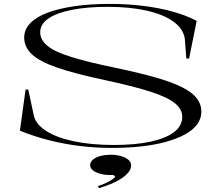

<svg xmlns="http://www.w3.org/2000/svg" viewBox="-20 -743 1127 984"><path d="M554 15Q471 15 391.5 5.5Q312 -4 234.5 -23.5Q157 -43 82 -73L111 -284H125L152 -157Q160 -109 214 -73.5Q268 -38 358 -19Q448 0 564 0Q673 0 751.5 -17Q830 -34 872 -66Q914 -98 914 -144Q914 -183 877 -213.5Q840 -244 754.5 -272Q669 -300 520 -332Q364 -365 273 -396.5Q182 -428 143 -465Q104 -502 104 -551Q104 -591 134 -623Q164 -655 221.5 -677Q279 -699 360 -711Q441 -723 542 -723Q633 -723 713.5 -713Q794 -703 863.5 -684Q933 -665 988 -636L949 -443H935L927 -546Q918 -598 866.5 -634Q815 -670 729.5 -689Q644 -708 533 -708Q426 -708 348 -692.5Q270 -677 228 -648Q186 -619 186 -578Q186 -539 222.5 -508.5Q259 -478 345.5 -451Q432 -424 579 -394Q701 -368 784 -344Q867 -320 917 -294Q967 -268 989.5 -238Q1012 -208 1012 -171Q1012 -134 989.5 -104.5Q967 -75 926 -53Q885 -31 828.5 -15.5Q772 0 702.5 7.5Q633 15 554 15ZM488 221 481 211Q500 205 517 197.5Q534 190 548.5 181Q563 172 571 163L562 154H545Q515 154 491.5 147Q468 140 455 129Q442 118 442 103Q442 87 457 74.5Q472 62 496.5 56Q521 50 548 50Q575 50 598.5 56.5Q622 63 637 75Q652 87 652 105Q652 122 639 139Q626 156 603.5 171Q581 186 551.5 198.5Q522 211 488 221Z"/></svg>

Font: Kalnia Expanded Light
Style: Regular
Weight: 300
Width: 7
Designer: Frida Medrano
Foundry: Frida Medrano
Version: Version 1.105